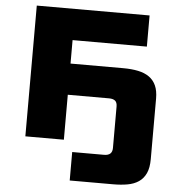

<svg xmlns="http://www.w3.org/2000/svg" viewBox="-60 -755 929 1024"><g transform="rotate(5 404.5 -243.0)"><path d="M95.2 0V-700H699.1V-533.2H301.4V-407.6H583.4Q628.5 -407.6 663.7 -400.3Q698.8 -393 723 -375.9Q747.1 -358.8 759.7 -330.8Q772.2 -302.8 772.2 -261.7V62.5Q772.2 109.2 758.7 138.6Q745.1 168 720.3 184.8Q695.5 201.6 660.7 207.8Q626 214 583.4 214H351.4V61.6H522.2Q543.9 61.6 555 51.6Q566 41.5 566 21.3V-200.4Q566 -222.4 555 -231.6Q543.9 -240.7 522.2 -240.7H301.4V0Z"/></g></svg>

Font: Science Gothic
Style: Regular
Weight: 400
Designer: Thomas Phinney, Vassil Kateliev, Brandon Buerkle
Foundry: Font Detective LLC
Version: Version 1.018